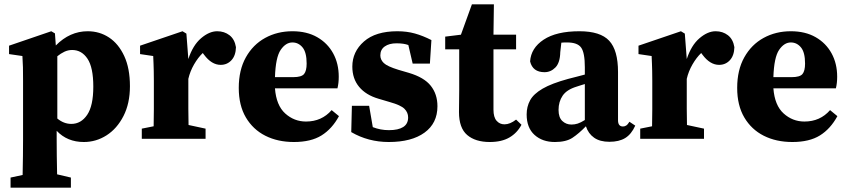

<svg xmlns="http://www.w3.org/2000/svg" viewBox="-20 -644 3933 891"><path d="M29 227V180L85 168Q86 121 86.5 80Q87 39 87 3V-268Q87 -309 86.5 -331.5Q86 -354 84 -384L22 -393V-432L218 -499L235 -489L239 -433Q304 -499 387 -499Q442 -499 486 -470Q530 -441 556.5 -384Q583 -327 583 -244Q583 -164 553 -105.5Q523 -47 474.5 -16Q426 15 369 15Q292 15 243 -37V2Q243 38 243.5 78.5Q244 119 245 165L309 180V227ZM315 -412Q296 -412 279 -404Q262 -396 246 -383V-94Q276 -69 311 -69Q356 -69 384.5 -111Q413 -153 413 -242Q413 -331 386 -371.5Q359 -412 315 -412Z M638 0V-47L693 -58Q694 -95 694 -137Q694 -179 694 -210V-269Q694 -297 693.5 -315Q693 -333 692.5 -348.5Q692 -364 691 -384L630 -393V-432L827 -499L845 -488L854 -370Q875 -434 913 -466.5Q951 -499 988 -499Q1021 -499 1045 -480.5Q1069 -462 1075 -425Q1074 -386 1054 -364.5Q1034 -343 1004 -343Q962 -343 927 -390L921 -398Q899 -377 880.5 -345Q862 -313 854 -278V-210Q854 -179 854 -139Q854 -99 855 -64L934 -47V0Z M1337 -447Q1306 -447 1282.5 -412.5Q1259 -378 1256 -286H1341Q1379 -286 1391 -300.5Q1403 -315 1403 -349Q1403 -401 1384 -424Q1365 -447 1337 -447ZM1344 15Q1269 15 1211.5 -14Q1154 -43 1121 -99Q1088 -155 1088 -236Q1088 -319 1121 -378Q1154 -437 1210.5 -468Q1267 -499 1337 -499Q1404 -499 1452 -471.5Q1500 -444 1526 -396.5Q1552 -349 1552 -288Q1552 -258 1546 -234H1256Q1262 -155 1303.5 -117.5Q1345 -80 1400 -80Q1473 -80 1519 -133L1553 -105Q1521 -46 1472 -15.5Q1423 15 1344 15Z M1784 15Q1689 15 1610 -31L1613 -153H1693L1710 -54Q1728 -47 1746.5 -43.5Q1765 -40 1785 -40Q1828 -40 1851 -54.5Q1874 -69 1874 -99Q1874 -122 1857 -139Q1840 -156 1790 -170L1736 -186Q1678 -203 1646.5 -241Q1615 -279 1615 -335Q1615 -404 1669 -451.5Q1723 -499 1824 -499Q1868 -499 1905.5 -488.5Q1943 -478 1982 -458L1975 -349H1895L1875 -435Q1854 -443 1820 -443Q1786 -443 1765.5 -428.5Q1745 -414 1745 -387Q1745 -367 1761 -351.5Q1777 -336 1829 -320L1877 -306Q1948 -285 1979 -246Q2010 -207 2010 -151Q2010 -72 1950 -28.5Q1890 15 1784 15Z M2253 15Q2186 15 2148 -17.5Q2110 -50 2110 -124Q2110 -150 2110.5 -172.5Q2111 -195 2111 -224V-415H2046V-474L2119 -483L2170 -624H2272L2270 -483H2375V-415H2270V-135Q2270 -100 2284.5 -83.5Q2299 -67 2321 -67Q2347 -67 2375 -89L2400 -65Q2380 -27 2344 -6Q2308 15 2253 15Z M2808 14Q2764 14 2737 -5Q2710 -24 2699 -58Q2666 -24 2636.5 -4.5Q2607 15 2555 15Q2497 15 2460.5 -18Q2424 -51 2424 -113Q2424 -149 2440 -178.5Q2456 -208 2498 -232.5Q2540 -257 2617 -278Q2637 -283 2656 -288Q2675 -293 2694 -298V-332Q2694 -399 2677 -423Q2660 -447 2612 -447Q2605 -447 2599 -447Q2593 -447 2585 -446L2580 -402Q2579 -353 2557.5 -331Q2536 -309 2507 -309Q2452 -309 2440 -359Q2444 -421 2503 -460Q2562 -499 2669 -499Q2766 -499 2807 -455Q2848 -411 2848 -310V-86Q2848 -57 2871 -57Q2879 -57 2886 -61.5Q2893 -66 2901 -79L2928 -61Q2910 -21 2881.5 -3.5Q2853 14 2808 14ZM2572 -134Q2572 -99 2589.5 -82.5Q2607 -66 2632 -66Q2647 -66 2661 -70.5Q2675 -75 2694 -87V-254Q2684 -251 2674.5 -248Q2665 -245 2656 -242Q2610 -228 2591 -200Q2572 -172 2572 -134Z M2951 0V-47L3006 -58Q3007 -95 3007 -137Q3007 -179 3007 -210V-269Q3007 -297 3006.5 -315Q3006 -333 3005.5 -348.5Q3005 -364 3004 -384L2943 -393V-432L3140 -499L3158 -488L3167 -370Q3188 -434 3226 -466.5Q3264 -499 3301 -499Q3334 -499 3358 -480.5Q3382 -462 3388 -425Q3387 -386 3367 -364.5Q3347 -343 3317 -343Q3275 -343 3240 -390L3234 -398Q3212 -377 3193.5 -345Q3175 -313 3167 -278V-210Q3167 -179 3167 -139Q3167 -99 3168 -64L3247 -47V0Z M3650 -447Q3619 -447 3595.5 -412.5Q3572 -378 3569 -286H3654Q3692 -286 3704 -300.5Q3716 -315 3716 -349Q3716 -401 3697 -424Q3678 -447 3650 -447ZM3657 15Q3582 15 3524.5 -14Q3467 -43 3434 -99Q3401 -155 3401 -236Q3401 -319 3434 -378Q3467 -437 3523.5 -468Q3580 -499 3650 -499Q3717 -499 3765 -471.5Q3813 -444 3839 -396.5Q3865 -349 3865 -288Q3865 -258 3859 -234H3569Q3575 -155 3616.5 -117.5Q3658 -80 3713 -80Q3786 -80 3832 -133L3866 -105Q3834 -46 3785 -15.5Q3736 15 3657 15Z"/></svg>

Font: Source Serif 4
Style: Bold
Weight: 700
Designer: Frank Grießhammer
Foundry: Adobe
Version: Version 4.005;hotconv 1.1.0;makeotfexe 2.6.0